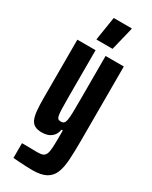

<svg xmlns="http://www.w3.org/2000/svg" viewBox="-232 -756 804 1013"><g transform="rotate(30 170.0 -250.0)"><path d="M165 205Q146 205 125 204Q104 203 83.5 201.5Q63 200 47 199V109Q61 109 76 109Q91 109 107.5 109.5Q124 110 140 110Q162 110 173.5 105.5Q185 101 191 87.5Q197 74 198.5 48.5Q200 23 200 -19V-57H192Q187 -30 173 -16Q159 -2 142.5 3Q126 8 109 8Q83 8 66.5 -0.5Q50 -9 41.5 -28Q33 -47 30 -78.5Q27 -110 27 -157V-510H138V-226Q138 -178 139 -150.5Q140 -123 143 -111Q146 -99 152 -95.5Q158 -92 168 -92Q179 -92 185.5 -98Q192 -104 195 -121.5Q198 -139 198.5 -173Q199 -207 199 -264V-510H310V-60Q310 7 307 56.5Q304 106 291 139Q278 172 248 188.5Q218 205 165 205ZM114 -561V-566L136 -705H246V-700L212 -561Z"/></g></svg>

Font: Saira UltraCondensed ExtraBold
Style: Regular
Weight: 800
Width: 1
Designer: Hector Gatti with collaboration of the Omnibus-Type team
Foundry: Omnibus-Type
Version: Version 1.101